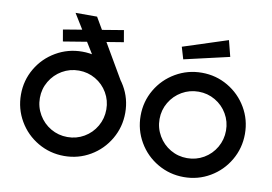

<svg xmlns="http://www.w3.org/2000/svg" viewBox="-76 -829 1360 959"><g transform="rotate(10 604.0 -349.0)"><path d="M233.7 -706H342.9L527.5 -389.7H428.8ZM36 -257Q36 -329 71.5 -389.5Q107 -450 168 -485.5Q229 -521 301 -521Q373 -521 433.5 -485.5Q494 -450 529.5 -389.5Q565 -329 565 -257Q565 -185 529.5 -124Q494 -63 433.5 -27.5Q373 8 301 8Q229 8 168 -27.5Q107 -63 71.5 -124Q36 -185 36 -257ZM469 -257Q469 -302.8 446.5 -341.4Q424 -380 385.4 -402.5Q346.8 -425 301 -425Q255.2 -425 216.5 -402.5Q177.8 -379.9 154.9 -341.3Q132 -302.6 132 -256.8Q132 -211.1 154.9 -172Q177.8 -133 216.4 -110.5Q255.1 -88 300.8 -88Q346.6 -88 385.3 -110.5Q423.9 -133.1 446.5 -172.1Q469 -211.2 469 -257ZM186.1 -613.1 486.7 -663.1 496.9 -603.5 196.3 -554.1Z M643 -257Q643 -329 678.5 -389.5Q714 -450 775 -485.5Q836 -521 908 -521Q980 -521 1040.5 -485.5Q1101 -450 1136.5 -389.5Q1172 -329 1172 -257Q1172 -185 1136.5 -124Q1101 -63 1040.5 -27.5Q980 8 908 8Q836 8 775 -27.5Q714 -63 678.5 -124Q643 -185 643 -257ZM1076 -257Q1076 -302.8 1053.5 -341.4Q1031 -380 992.4 -402.5Q953.8 -425 908 -425Q862.2 -425 823.5 -402.5Q784.8 -379.9 761.9 -341.3Q739 -302.6 739 -256.8Q739 -211.1 761.9 -172Q784.8 -133 823.4 -110.5Q862.1 -88 907.8 -88Q953.6 -88 992.3 -110.5Q1030.9 -133.1 1053.5 -172.1Q1076 -211.2 1076 -257ZM785.7 -631.5 1012 -704.9 1032.9 -623.4 803.7 -570.7Z"/></g></svg>

Font: Lineal Thin
Style: Regular
Weight: 200
Designer: Created by Frank Adebiaye with contributions from Anton Moglia & Ariel Martín Pérez
Created by Frank ADEBIAYE with FontF
Foundry: Velvetyne Type Foundry
Version: Version 2.000;Glyphs 3.2 (3227)